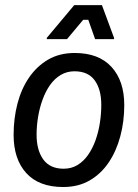

<svg xmlns="http://www.w3.org/2000/svg" viewBox="-20 -720 540 752"><path d="M227.5 12.5Q132.5 12.5 82.9 -42.1Q33.3 -96.7 33.3 -191.7Q33.3 -255.8 48.3 -313.8Q63.3 -371.7 93.8 -416.2Q124.2 -460.8 168.8 -486.7Q213.3 -512.5 272.5 -512.5Q366.7 -512.5 416.7 -457.9Q466.7 -403.3 466.7 -308.3Q466.7 -244.2 451.2 -186.2Q435.8 -128.3 405.8 -83.8Q375.8 -39.2 331.2 -13.3Q286.7 12.5 227.5 12.5ZM229.2 -59.2Q260 -59.2 283.8 -73.8Q307.5 -88.3 325 -113.3Q342.5 -138.3 354.2 -170.8Q365.8 -203.3 371.2 -238.8Q376.7 -274.2 376.7 -309.2Q376.7 -370 350.8 -405.4Q325 -440.8 271.7 -440.8Q241.7 -440.8 217.5 -426.2Q193.3 -411.7 175.8 -386.7Q158.3 -361.7 146.7 -329.6Q135 -297.5 129.2 -262.5Q123.3 -227.5 123.3 -192.5Q123.3 -131.7 149.6 -95.4Q175.8 -59.2 229.2 -59.2ZM163.3 -566.7V-571.7L270.8 -700H379.2L426.7 -571.7V-566.7H352.5L325.8 -642.5H305.8L242.5 -566.7Z"/></svg>

Font: Familjen Grotesk
Style: Italic
Weight: 400
Italic angle: -9.46201°
Designer: Anders Wikstroem, Jonas Baeckman, Matilda Gysing, Kristian Moeller
Foundry: Familjen STHLM AB
Version: Version 2.000